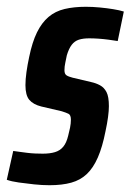

<svg xmlns="http://www.w3.org/2000/svg" viewBox="-38 -538 385 566"><path d="M108 8Q86 8 62.5 5.5Q39 3 17.5 0Q-4 -3 -18 -8L1 -93Q8 -92 19 -90.5Q30 -89 42 -87.5Q54 -86 66 -85.5Q78 -85 88 -85Q109 -85 124 -89.5Q139 -94 148.5 -105.5Q158 -117 163 -138Q166 -149 168.5 -161.5Q171 -174 171 -185Q171 -199 164 -202.5Q157 -206 144 -210L84 -224Q60 -230 48.5 -243.5Q37 -257 37 -287Q37 -304 40 -325.5Q43 -347 48 -370Q57 -414 71 -442.5Q85 -471 105 -488Q125 -505 152.5 -511.5Q180 -518 215 -518Q235 -518 256 -516Q277 -514 295.5 -511Q314 -508 327 -504L309 -417Q297 -419 282 -421Q267 -423 252.5 -424Q238 -425 225 -425Q207 -425 194.5 -421Q182 -417 173.5 -406Q165 -395 159 -375Q157 -364 154.5 -353Q152 -342 152 -331Q152 -320 158 -316Q164 -312 176 -309L231 -296Q245 -293 257 -286.5Q269 -280 276 -266.5Q283 -253 283 -225Q283 -212 280.5 -193Q278 -174 273 -151Q264 -105 250.5 -74Q237 -43 218 -25Q199 -7 172 0.5Q145 8 108 8Z"/></svg>

Font: Saira ExtraCondensed
Style: Bold Italic
Weight: 700
Width: 2
Italic angle: -12°
Designer: Hector Gatti with collaboration of the Omnibus-Type team
Foundry: Omnibus-Type
Version: Version 1.101